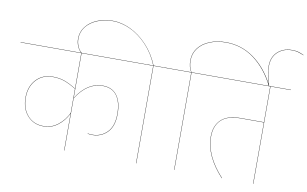

<svg xmlns="http://www.w3.org/2000/svg" viewBox="-101 -1133 2108 1317"><g transform="rotate(10 953.0 -474.5)"><path d="M415 -366Q490 -484 597 -484Q663 -484 697 -438.5Q731 -393 731 -310Q731 -224 689 -181Q647 -138 584 -138Q569 -138 552 -141V-143Q569 -140 584 -140Q646 -140 687.5 -182.5Q729 -225 729 -310Q729 -392 696 -437Q663 -482 597 -482Q490 -482 415 -363V0H413V-257Q387 -205 343.5 -171.5Q300 -138 245 -138Q175 -138 132 -186Q89 -234 89 -312Q89 -388 133 -436.5Q177 -485 250 -485Q295 -485 331.5 -472Q368 -459 413 -431V-678H-10V-680H828V-678H415ZM413 -429Q368 -457 331.5 -470Q295 -483 250 -483Q178 -483 134.5 -435Q91 -387 91 -312Q91 -235 133 -187.5Q175 -140 245 -140Q300 -140 344 -174.5Q388 -209 413 -261Z M1057 -680V-678H916V1H914V-678H796V-680H914Q882 -759 828.5 -816Q775 -873 712.5 -902.5Q650 -932 589 -932Q531 -932 482 -912Q433 -892 404.5 -856Q376 -820 376 -772Q376 -745 386.5 -720Q397 -695 415 -680L413 -679Q395 -695 384.5 -719.5Q374 -744 374 -772Q374 -820 403 -857Q432 -894 481 -914Q530 -934 589 -934Q650 -934 713 -904Q776 -874 830 -816.5Q884 -759 916 -680Z M1916 -930V-928Q1893 -938 1875.5 -943Q1858 -948 1833 -948Q1774 -948 1735 -912Q1696 -876 1696 -814Q1696 -785 1701 -759.5Q1706 -734 1712.5 -711.5Q1719 -689 1721 -680H1719Q1663 -792 1576 -857Q1489 -922 1378 -922Q1316 -922 1266 -901.5Q1216 -881 1188 -844Q1160 -807 1160 -759Q1160 -712 1180 -680H1323V-678H1181V0H1179V-678H1037V-680H1178Q1158 -712 1158 -759Q1158 -808 1186.5 -845.5Q1215 -883 1265.5 -903.5Q1316 -924 1378 -924Q1487 -924 1574 -861Q1661 -798 1717 -689L1716 -691Q1714 -698 1708 -720Q1702 -742 1698 -766Q1694 -790 1694 -814Q1694 -877 1733.5 -913.5Q1773 -950 1833 -950Q1858 -950 1875.5 -945.5Q1893 -941 1916 -930Z M1873 -678H1731V0H1729V-427H1567Q1476 -427 1432.5 -385.5Q1389 -344 1389 -269Q1389 -136 1512 -2L1511 0Q1387 -135 1387 -269Q1387 -344 1431 -386.5Q1475 -429 1567 -429H1729V-678H1277V-680H1873Z"/></g></svg>

Font: FiraGO Two
Style: Regular
Weight: 100
Designer: bBox Type
Foundry: bBox Type GmbH
Version: Version 1.001